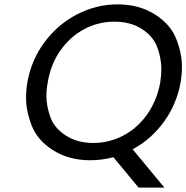

<svg xmlns="http://www.w3.org/2000/svg" viewBox="-20 -725 851 877"><path d="M613 132 498 -7Q445 7 392 7Q295 7 223 -38.5Q151 -84 125 -151Q99 -218 99 -278Q99 -312 105 -349Q123 -451 183.5 -532.5Q244 -614 332 -659.5Q420 -705 517 -705Q615 -705 687 -659.5Q759 -614 785 -547.5Q811 -481 811 -420Q811 -386 805 -349Q787 -249 729 -169Q671 -89 586 -43L731 132ZM198 -349Q192 -316 192 -286Q192 -241 210 -190.5Q228 -140 280.5 -106Q333 -72 406 -72Q479 -72 543.5 -106Q608 -140 652.5 -203Q697 -266 712 -349Q717 -381 717 -410Q717 -457 699 -507.5Q681 -558 629 -592Q577 -626 503 -626Q429 -626 365 -592Q301 -558 256.5 -495.5Q212 -433 198 -349Z"/></svg>

Font: Fz Poppins
Style: Italic
Weight: 400
Italic angle: -10°
Designer: Ninad Kale (Devanagari), Jonny Pinhorn (Latin)
Foundry: Indian Type Foundry
Version: Vit hóa bi Vntype.Com & FontZin.Com